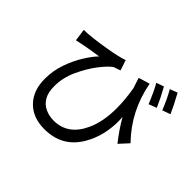

<svg xmlns="http://www.w3.org/2000/svg" viewBox="-185 -1068 1370 1370"><g transform="rotate(45 500.0 -383.5)"><path d="M907 -645Q870 -737 838 -790L895 -812Q942 -727 968 -667ZM407 45Q290 45 222.5 -24.5Q155 -94 155 -211Q155 -294 181.5 -369.5Q208 -445 247 -507Q286 -569 317 -599Q224 -585 175 -575L118 -563L105 -655Q176 -655 323 -680Q418 -696 469 -714L495 -636Q484 -631 473 -628Q455 -623 442 -617Q409 -594 362.5 -533.5Q316 -473 278 -391Q240 -309 240 -222Q240 -158 263 -119.5Q286 -81 325.5 -63Q365 -45 410 -45Q555 -45 624 -197Q667 -291 667 -426Q667 -511 650 -611Q634 -658 624 -690L709 -716Q752 -484 913 -319L850 -250Q784 -333 740 -412Q742 -394 742 -373Q742 -219 674 -105Q586 45 407 45ZM807 -607Q770 -699 738 -754L795 -774Q837 -699 867 -630Z"/></g></svg>

Font: LXGW 975 Gothic SC
Style: Regular
Weight: 400
Version: Version 2.01;February 25, 2021